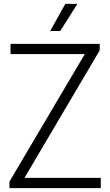

<svg xmlns="http://www.w3.org/2000/svg" viewBox="-20 -965 566 985"><path d="M28.5 0V-33.5L415 -687.5H34V-740H491.5V-706.5L105.5 -52.5H497V0ZM237.5 -806 315 -945H377L289 -806Z"/></svg>

Font: Encode Sans SmCnd Lt
Style: Regular
Weight: 300
Width: 4
Designer: Multiple Designers
Foundry: Impallari Type
Version: Version 3.002; ttfautohint (v1.8.3) -l 8 -r 50 -G 200 -x 14 